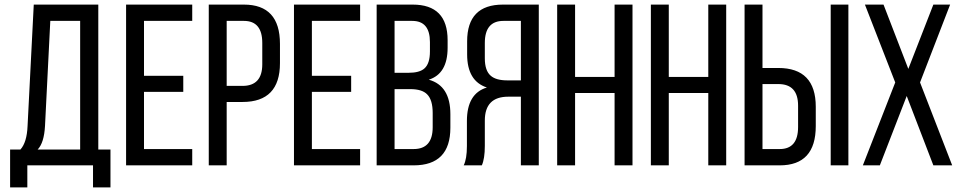

<svg xmlns="http://www.w3.org/2000/svg" viewBox="-20 -720 4189 836"><path d="M385 96V0H99V96H24V-69H69Q97 -100 100 -171L127 -700H408V-69H461V96ZM176 -172Q172 -98 144 -69H329V-629H199Z M778 -390V-320H607V-71H817V0H529V-700H817V-629H607V-390Z M1042 -700Q1199 -700 1199 -529V-445Q1199 -276 1036 -276H967V0H889V-700ZM1036 -346Q1122 -346 1122 -440V-533Q1122 -629 1042 -629H967V-346Z M1509 -390V-320H1338V-71H1548V0H1260V-700H1548V-629H1338V-390Z M1777 -700Q1929 -700 1929 -545V-512Q1929 -399 1847 -373Q1941 -347 1941 -223V-164Q1941 0 1781 0H1620V-700ZM1758 -403Q1807 -403 1828 -422Q1852 -443 1852 -496V-537Q1852 -629 1775 -629H1698V-403ZM1781 -71Q1864 -71 1864 -166V-228Q1864 -285 1840 -309Q1818 -332 1766 -332H1698V-71Z M2193 -299Q2091 -299 2091 -195V-85Q2091 -29 2078 0H1999Q2013 -28 2013 -84V-193Q2013 -313 2100 -339Q2014 -367 2014 -483V-540Q2014 -700 2170 -700H2326V0H2248V-299ZM2172 -629Q2091 -629 2091 -533V-466Q2091 -412 2117 -390Q2140 -370 2189 -370H2248V-629Z M2484 -315V0H2406V-700H2484V-385H2656V-700H2734V0H2656V-315Z M2892 -315V0H2814V-700H2892V-385H3064V-700H3142V0H3064V-315Z M3369 -424Q3532 -424 3532 -255V-171Q3532 0 3375 0H3222V-700H3300V-424ZM3674 -700V0H3597V-700ZM3375 -71Q3455 -71 3455 -167V-260Q3455 -354 3369 -354H3300V-71Z M3928 -302 3811 0H3737L3878 -361L3746 -700H3827L3935 -420L4044 -700H4117L3986 -361L4126 0H4044Z"/></svg>

Font: Adderley Regular
Style: Regular
Weight: 400
Designer: gorohovskiy
Version: Version 1.003 November 13, 2017